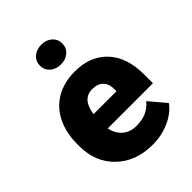

<svg xmlns="http://www.w3.org/2000/svg" viewBox="-219 -864 983 983"><g transform="rotate(-45 272.0 -373.0)"><path d="M301.8 9.8Q180.2 9.8 105 -62.7Q29.8 -135.3 29.8 -251.5V-265.1Q29.8 -346.2 59.8 -408.2Q89.8 -470.2 147.5 -504.2Q205.1 -538.1 284.2 -538.1Q395.5 -538.1 460 -469Q524.4 -399.9 524.4 -276.4V-212.4H197.3Q206.1 -168 235.8 -142.6Q265.6 -117.2 313 -117.2Q391.1 -117.2 435.1 -171.9L510.3 -83Q479.5 -40.5 423.1 -15.4Q366.7 9.8 301.8 9.8ZM283.2 -411.1Q210.9 -411.1 197.3 -315.4H363.3V-328.1Q364.3 -367.7 343.3 -389.4Q322.3 -411.1 283.2 -411.1ZM178.7 -684.6Q178.7 -716.3 201.7 -736.3Q224.6 -756.3 259.8 -756.3Q294.4 -756.3 317.4 -736.3Q340.3 -716.3 340.3 -684.6Q340.3 -653.3 317.4 -633.3Q294.4 -613.3 259.8 -613.3Q224.6 -613.3 201.7 -633.3Q178.7 -653.3 178.7 -684.6Z"/></g></svg>

Font: Sadagaat-English
Style: Regular
Weight: 900
Designer: Ahmed alsheikh
Foundry: Ahmed alsheikh Design
Version: Version 2.137;January 17, 2018;FontCreator 11.0.0.2408 64-bi